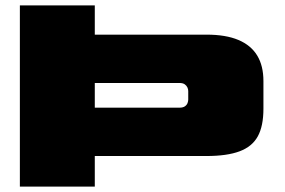

<svg xmlns="http://www.w3.org/2000/svg" viewBox="-20 -695 1063 715"><path d="M54 0H333V-114H749Q825.5 -114 872.2 -131.5Q919 -149 940 -187.2Q961 -225.5 961 -290V-393Q961 -450 937.8 -488.2Q914.5 -526.5 867.8 -546.2Q821 -566 749 -566H333V-675H54ZM333 -294V-386H648Q661 -386 668 -381Q675 -376 678 -369.2Q681 -362.5 681 -356V-324Q681 -318.5 678.5 -311.5Q676 -304.5 668.8 -299.2Q661.5 -294 648 -294Z"/></svg>

Font: Anybody ExtraExpanded Black
Style: Regular
Weight: 900
Width: 8
Version: Version 1.113;gftools[0.9.25]